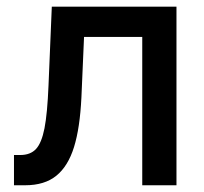

<svg xmlns="http://www.w3.org/2000/svg" viewBox="-20 -550 606 570"><path d="M21.5 -89.8H40Q70.3 -89.8 86.9 -107.7Q103.5 -125.5 112.1 -169.2Q120.6 -212.9 124 -295.9L133.8 -530.3H503.9V0H402.3V-440.4H229.5L221.7 -260.7Q217.3 -169.9 199.7 -113.3Q182.1 -56.6 147.2 -28.3Q112.3 0 54.7 0H21.5Z"/></svg>

Font: Pretendard GOV Medium
Style: Regular
Weight: 500
Designer: Base glyphs from Inter by Rasmus Andersson; Hangeul glyphs from Noto Sans CJK(Source Han Sans) by Jang Soo-young and Kan
Foundry: Kil Hyung-jin
Version: Version 1.309